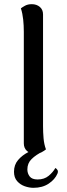

<svg xmlns="http://www.w3.org/2000/svg" viewBox="-20 -724 319 919"><path d="M147 12Q124 12 109 -1.5Q94 -15 94 -38V-572Q94 -602 91 -630.5Q88 -659 80 -684Q86 -689 99.5 -696.5Q113 -704 132 -704Q155 -704 170.5 -691Q186 -678 186 -655V-120Q186 -91 188.5 -62Q191 -33 200 -9Q193 -3 179.5 4.5Q166 12 147 12ZM140 175Q120 175 98.5 167.5Q77 160 62 143Q47 126 47 98Q47 65 66.5 42Q86 19 116.5 3.5Q147 -12 180 -21L188 -1Q152 17 131.5 37Q111 57 111 87Q111 106 122 120.5Q133 135 160 135Q192 135 213 117.5Q234 100 245 80Q252 84 255.5 90.5Q259 97 255 107Q243 135 213 155Q183 175 140 175Z"/></svg>

Font: Arima Medium
Style: Regular
Weight: 500
Designer: Joana Correia and Natanael Gama
Foundry: NDISCOVER
Version: Version 1.101;gftools[0.9.23]